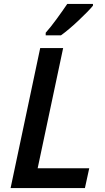

<svg xmlns="http://www.w3.org/2000/svg" viewBox="-20 -959 537 979"><path d="M34 0 185 -714H302L172 -101H435L413 0ZM213 -779H291Q329 -806 380.5 -854.5Q432 -903 454 -930V-939H323Q300 -905 269 -862.5Q238 -820 213 -792Z"/></svg>

Font: Noto Sans UI Medium
Style: Italic
Weight: 500
Italic angle: -12°
Designer: Monotype Design Team
Foundry: Monotype Imaging Inc.
Version: Version 1.901